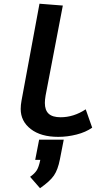

<svg xmlns="http://www.w3.org/2000/svg" viewBox="-20 -724 558 1028"><path d="M189.5 23.9H321.3L300.8 128.9Q290 184.6 268.8 215.6Q247.6 246.6 194.3 283.7L141.1 222.7Q165 206.1 176.5 188.2Q188 170.4 195.8 131.8H168.5ZM316.4 -694.3 224.1 -212.4Q220.2 -189 220.2 -172.9Q220.2 -133.8 240.7 -115Q261.2 -96.2 304.7 -96.2Q374.5 -96.2 439 -138.7Q444.8 -122.1 456.3 -89.4Q467.8 -56.6 473.6 -40.5Q439 -16.1 389.9 -3.7Q340.8 8.8 292 8.8Q198.7 8.8 144.8 -33Q90.8 -74.7 90.8 -140.6Q90.8 -161.6 95.2 -185.1Q111.3 -271.5 143.3 -444.6Q175.3 -617.7 191.4 -704.1Q211.9 -702.1 253.7 -699.2Q295.4 -696.3 316.4 -694.3Z"/></svg>

Font: Fantasque Sans Mono
Style: Bold Italic
Weight: 700
Italic angle: -11°
Monospace: yes
Designer: Jany Belluz
Version: Version 1.7.1